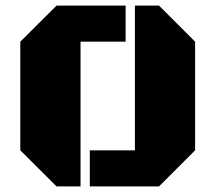

<svg xmlns="http://www.w3.org/2000/svg" viewBox="-20 -668 772 688"><path d="M301.8 0V-129.4H463.4V-647.9H549.8L679.2 -518.6V-129.4L549.8 0ZM182.6 0 52.7 -129.4V-518.6L182.6 -647.9H430.2V-518.6H268.6V0Z"/></svg>

Font: Black Ops One
Style: Regular
Weight: 400
Designer: James Grieshaber, Eben Sorkin
Foundry: Sorkin Type Co.
Version: Version 1.004; ttfautohint (v1.8.4.7-5d5b)